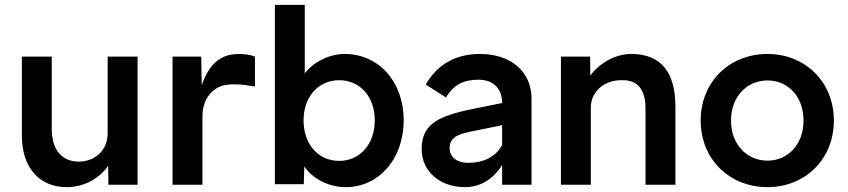

<svg xmlns="http://www.w3.org/2000/svg" viewBox="-20 -760 3489 790"><path d="M255 10C326 10 389 -26 425 -78L426 0H546V-527H423V-211C423 -143 372 -95 304 -95C234 -95 193 -145 193 -228V-527H70V-202C70 -71 141 10 255 10Z M690 0H813V-282C813 -354 856 -401 906 -410C936 -415 975 -414 1029 -404V-527C1008 -536 973 -540 946 -537C868 -531 833 -473 810 -410L808 -527H690Z M1402 10C1539 10 1641 -106 1641 -265C1641 -424 1538 -538 1398 -538C1332 -538 1267 -502 1234 -458V-740H1111V-2H1230L1232 -75C1263 -29 1328 10 1402 10ZM1229 -265C1229 -361 1289 -430 1376 -430C1462 -430 1522 -361 1522 -265C1522 -167 1461 -98 1376 -98C1289 -98 1229 -167 1229 -265Z M2046 -337V-336L1951 -317C1799 -287 1715 -260 1715 -147C1715 -53 1792 10 1893 10C1955 10 2008 -21 2046 -81V0H2167V-354C2167 -468 2079 -538 1955 -538C1863 -538 1782 -501 1732 -412L1815 -359C1849 -416 1893 -432 1950 -432C2011 -432 2046 -394 2046 -337ZM1830 -151C1830 -200 1874 -211 1944 -224L2046 -245V-163C2018 -112 1966 -90 1907 -90C1863 -90 1830 -111 1830 -151Z M2288 0H2349H2411V-318C2411 -381 2464 -430 2535 -430C2602 -433 2636 -394 2636 -313V0H2759V-322C2759 -466 2697 -538 2577 -538C2511 -538 2445 -499 2409 -449L2408 -527H2288Z M3138 10C3294 10 3411 -106 3411 -264C3411 -422 3294 -538 3138 -538C2980 -538 2863 -422 2863 -264C2863 -106 2980 10 3138 10ZM2988 -264C2987 -359 3051 -429 3138 -429C3224 -429 3287 -360 3286 -264C3287 -169 3224 -99 3138 -99C3051 -99 2987 -169 2988 -264Z"/></svg>

Font: Easer Grotesk Medium
Style: Regular
Weight: 500
Designer: Boardeaser, Bonnie Shaver-Troup, Thomas Jockin
Foundry: Lexend
Version: Version 1.001;Glyphs 3.1.2 (3151)